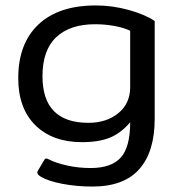

<svg xmlns="http://www.w3.org/2000/svg" viewBox="-20 -515 655 705"><path d="M130 134Q112 123 119 112L141 75Q145 67 150 67Q153 67 159 70Q186 84 227.5 93Q269 102 312 102Q389 102 423.5 63.5Q458 25 458 -66Q425 -27 384.5 -10Q344 7 281 7Q173 7 110 -55Q47 -117 47 -228Q47 -355 121 -425Q195 -495 332 -495Q393 -495 452.5 -478.5Q512 -462 548 -438V-78Q548 42 491.5 106Q435 170 319 170Q261 170 209 160Q157 150 130 134ZM458 -195V-402Q436 -413 401 -419.5Q366 -426 329 -426Q237 -426 186.5 -378.5Q136 -331 136 -235Q136 -64 305 -64Q371 -64 414.5 -99.5Q458 -135 458 -195Z"/></svg>

Font: Mitr Light
Style: Regular
Weight: 300
Designer: Thanarat Vachiruckul
Foundry: Cadson Demak
Version: Version 1.002